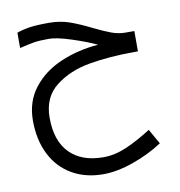

<svg xmlns="http://www.w3.org/2000/svg" viewBox="-76 -728 753 804"><g transform="rotate(-10 300.0 -326.0)"><path d="M47.5 -265.5Q47.5 -346.5 92.5 -404Q137.5 -461.5 211 -493Q284.5 -524.5 371.5 -531.5Q329 -551.5 267.2 -571.5Q205.5 -591.5 172.5 -591.5Q133 -591.5 110.8 -588Q88.5 -584.5 47.5 -574.5V-639.5Q70.5 -648 100.5 -652.8Q130.5 -657.5 185 -657.5Q231 -657.5 270.8 -643.8Q310.5 -630 362.5 -604Q406.5 -582.5 435.2 -572Q464 -561.5 493.5 -561.5H531V-475H515Q410 -475 323.8 -460Q237.5 -445 178 -398.5Q118.5 -352 118.5 -265Q118.5 -167 169.2 -115.2Q220 -63.5 312.5 -63.5Q360.5 -63.5 411 -85.2Q461.5 -107 518.5 -143.5L554.5 -80Q498.5 -43 428.5 -18.2Q358.5 6.5 300 6.5Q224 6.5 166.8 -26.8Q109.5 -60 78.5 -121.8Q47.5 -183.5 47.5 -265.5Z"/></g></svg>

Font: JuliaMono Light
Style: Regular
Weight: 300
Monospace: yes
Designer: cormullion
Foundry: corm
Version: Version 0.054; ttfautohint (v1.8.4)